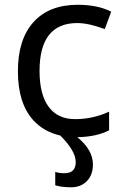

<svg xmlns="http://www.w3.org/2000/svg" viewBox="-20 -566 520 806"><path d="M304.2 -469.2Q146 -469.2 146 -268.1Q146 -168.9 184.6 -117.2Q223.1 -65.4 296.4 -65.9Q369.6 -65.9 438 -97.2V-19Q383.8 8.8 304.7 9.8Q370.1 63.5 370.1 124Q370.1 168.5 344.7 194.3Q319.3 220.2 278.8 220.2Q238.8 220.2 211.9 211.9V155.8Q229 161.1 251 161.1Q297.9 161.1 297.9 114.3Q297.9 67.4 232.9 2.9Q164.1 -12.7 119.6 -61.5Q55.2 -132.8 55.2 -266.1Q54.7 -399.4 120.1 -472.7Q185.5 -545.9 306.2 -545.9Q390.1 -545.9 446.8 -517.1L419.9 -443.8Q352.1 -469.2 304.2 -469.2Z"/></svg>

Font: NotoSans
Style: Regular
Weight: 400
Designer: Monotype Design team
Foundry: Monotype Imaging Inc.
Version: Version 1.04